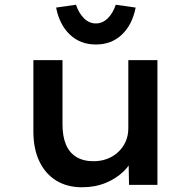

<svg xmlns="http://www.w3.org/2000/svg" viewBox="-20 -781 808 811"><path d="M326 10Q264 10 218 -18Q172 -46 146.5 -99Q121 -152 121 -226V-527H244V-256Q244 -205 258.5 -170.5Q273 -136 302.5 -118Q332 -100 375 -100Q406 -100 432.5 -110Q459 -120 479 -138.5Q499 -157 510.5 -182.5Q522 -208 522 -239V-527H645V0H525L523 -110L545 -122Q533 -87 502 -57Q471 -27 426.5 -8.5Q382 10 326 10ZM385 -593Q319 -593 275 -635Q231 -677 217 -749L301 -761Q313 -725 335 -703.5Q357 -682 385 -682Q413 -682 435 -703.5Q457 -725 469 -761L553 -749Q539 -677 495 -635Q451 -593 385 -593Z"/></svg>

Font: Lexend Exa Medium
Style: Regular
Weight: 500
Designer: Bonnie Shaver-Troup, Thomas Jockin
Foundry: Lexend
Version: Version 1.007